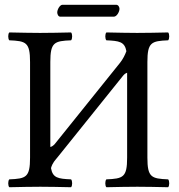

<svg xmlns="http://www.w3.org/2000/svg" viewBox="-20 -783 750 805"><path d="M598 -122V-523C598 -606 615 -611 685 -614C691 -620 691 -641 685 -647C641 -646 593.5 -645 555 -645C521.5 -645 473 -646 426 -647C420 -641 420 -620 426 -614C480 -611.7 502.5 -608.1 509.9 -568.5C504.1 -552.3 494.8 -534.2 483.5 -520L208.7 -178C201.4 -170.7 195.6 -167.3 191 -167V-523C191 -606 208 -611 278 -614C284 -620 284 -641 278 -647C234 -646 186.5 -645 148 -645C114.5 -645 66 -646 19 -647C13 -641 13 -620 19 -614C89 -611 106 -606 106 -523V-122C106 -39 89 -34 19 -31C13 -25 13 -4 19 2C64 1 112.7 0 149 0C184.6 0 233 1 278 2C284 -4 284 -25 278 -31C223.2 -33.3 200.9 -37 193.8 -78.3C200.7 -102 210.7 -110.1 222.4 -125L495.5 -465C500.4 -471 505.5 -475.5 513 -478V-122C513 -39 496 -34 426 -31C420 -25 420 -4 426 2C471 1 519.7 0 556 0C591.6 0 640 1 685 2C691 -4 691 -25 685 -31C615 -34 598 -39 598 -122ZM457 -713C470 -713 481 -734 481 -746C481 -752 477 -763 467 -763H242C231 -763 220 -743 220 -731C220 -724 224 -713 233 -713Z"/></svg>

Font: Libertinus Serif
Style: Regular
Weight: 400
Designer: Philipp H. Poll
Foundry: Khaled Hosny
Version: Version 6.2